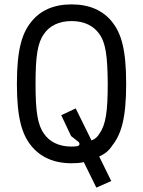

<svg xmlns="http://www.w3.org/2000/svg" viewBox="-20 -732 653 875"><path d="M362 7 419 123 487 93 432 -19C458 -30 477 -46 491 -68C532 -119 555 -192 555 -350C555 -508 532 -581 491 -632C450 -684 388 -712 306 -712C224 -712 163 -684 122 -632C81 -581 57 -508 57 -350C57 -192 81 -119 122 -68C163 -17 224 12 306 12C326 12 344 11 362 7ZM306 -64C247 -64 205 -87 181 -122C151 -163 142 -224 142 -350C142 -476 151 -537 181 -578C205 -613 247 -636 306 -636C366 -636 407 -613 432 -578C462 -537 470 -476 471 -350C471 -224 462 -163 433 -123C426 -110 414 -98 397 -92L325 -238L259 -207L304 -112L337 -86C345 -79 344 -69 333 -66C325 -65 316 -64 306 -64Z"/></svg>

Font: Finlandica
Style: Regular
Weight: 400
Designer: Niklas Ekholm, Juho Hiilivirta, Jaakko Suomalainen
Foundry: Helsinki Type Studio
Version: Version 2.000;Glyphs 3.2 (3202)